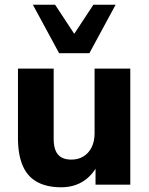

<svg xmlns="http://www.w3.org/2000/svg" viewBox="-20 -781 630 812"><path d="M239 11Q177 11 136 -12Q95 -35 75.5 -81.5Q56 -128 56 -197V-491H207V-193Q207 -164 215 -144.5Q223 -125 239.5 -115.5Q256 -106 282 -106Q311 -106 333 -119.5Q355 -133 367.5 -158Q380 -183 380 -217V-491H531V0H384V-96H399Q377 -45 336 -17Q295 11 239 11ZM230 -556 119 -761H213L294 -638L375 -761H469L358 -556Z"/></svg>

Font: Nunito Sans 12pt ExtraLight 12pt ExtraBold
Style: Regular
Weight: 800
Version: Version 3.101;gftools[0.9.27]